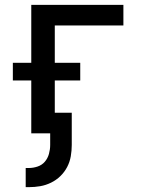

<svg xmlns="http://www.w3.org/2000/svg" viewBox="-20 -550 590 792"><path d="M86 222V143H99Q117 143 135 137Q153 131 165 117Q177 103 182 84.5Q187 66 187 48V0H109V-218H33V-291H109V-530H489V-445H206V-291H311V-218H206V-85H276V48Q276 71 272 94.5Q268 118 257 139Q246 160 229 176.5Q212 193 190.5 203.5Q169 214 146 218Q123 222 99 222Z"/></svg>

Font: Lode Dark Term
Style: Bold
Weight: 700
Monospace: yes
Designer: Belleve Invis
Foundry: Belleve Invis
Version: Version 29.2.0